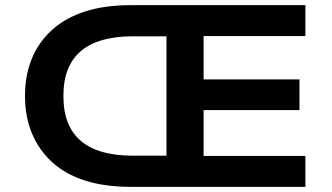

<svg xmlns="http://www.w3.org/2000/svg" viewBox="-20 -725 1287 745"><path d="M485 0Q386 0 309.5 -24.5Q233 -49 181.5 -96.5Q130 -144 103.5 -208.5Q77 -273 77 -353Q77 -433 103.5 -497.5Q130 -562 182 -609Q234 -656 310 -680.5Q386 -705 486 -705H1165V-585H770V-417H1142V-298H770V-120H1165V0ZM494 -121H626V-584H494Q361 -584 293.5 -526.5Q226 -469 226 -353Q226 -236 293.5 -178.5Q361 -121 494 -121Z"/></svg>

Font: Nunito Sans 7pt SemiExpanded
Style: Bold
Weight: 700
Width: 6
Designer: Vernon Adams
Foundry: Vernon Adams
Version: Version 3.101;gftools[0.9.27]